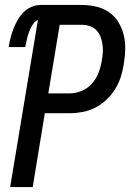

<svg xmlns="http://www.w3.org/2000/svg" viewBox="-20 -755 540 775"><path d="M21 0 133 -674Q123 -671 116.5 -662Q110 -653 105 -643.5Q100 -634 96.5 -624Q93 -614 90.5 -604.5Q88 -595 86 -585Q84 -575 82 -565H15Q18 -583 22.5 -601.5Q27 -620 34 -638Q41 -656 50.5 -673Q60 -690 74 -704.5Q88 -719 106.5 -727Q125 -735 143 -735H309Q339 -735 367.5 -728.5Q396 -722 419 -706.5Q442 -691 457 -667Q472 -643 479 -615.5Q486 -588 485.5 -558Q485 -528 480 -498Q476 -472 468 -446Q460 -420 445.5 -396.5Q431 -373 410 -353Q389 -333 364.5 -320.5Q340 -308 313.5 -303Q287 -298 261 -298H161L112 0ZM175 -378H261Q285 -378 309.5 -388Q334 -398 351.5 -418Q369 -438 378 -462Q387 -486 391 -511Q394 -528 395 -544.5Q396 -561 393.5 -577.5Q391 -594 385 -608.5Q379 -623 368 -634Q357 -645 341.5 -650Q326 -655 309 -655H221Z"/></svg>

Font: Iosevka SS04 Medium
Style: Italic
Weight: 500
Italic angle: -9°
Monospace: yes
Designer: Belleve Invis
Foundry: Belleve Invis
Version: Version 19.0.0; ttfautohint (v1.8.4)